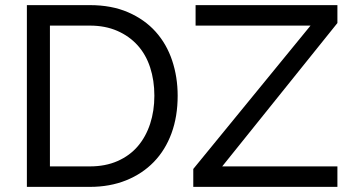

<svg xmlns="http://www.w3.org/2000/svg" viewBox="-20 -730 1374 750"><path d="M85 0V-710H331Q416 -710 480.5 -682Q545 -654 588 -606Q631 -558 652.5 -493.5Q674 -429 674 -356Q674 -275 650 -209.5Q626 -144 581 -97.5Q536 -51 472.5 -25.5Q409 0 331 0ZM583 -356Q583 -416 566.5 -466.5Q550 -517 517.5 -553Q485 -589 438 -609.5Q391 -630 331 -630H175V-80H331Q392 -80 439.5 -101Q487 -122 518.5 -159Q550 -196 566.5 -246.5Q583 -297 583 -356ZM735 -70 1193 -630H744V-710H1298V-640L848 -80H1298V0H735Z"/></svg>

Font: IngvarSans
Style: Regular
Weight: 500
Version: Version 3.000